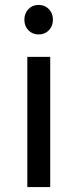

<svg xmlns="http://www.w3.org/2000/svg" viewBox="-20 -760 314 780"><path d="M91 -529H184V0H91ZM195 -680Q195 -654 178.5 -637Q162 -620 137 -620Q112 -620 95.5 -637Q79 -654 79 -680Q79 -706 95.5 -723Q112 -740 137 -740Q162 -740 178.5 -723Q195 -706 195 -680Z"/></svg>

Font: Gontserrat
Style: Regular
Weight: 400
Designer: Julieta Ulanovsky
Foundry: Julieta Ulanovsky
Version: Version 6.001